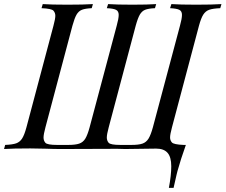

<svg xmlns="http://www.w3.org/2000/svg" viewBox="-55 -728 1102 938"><path d="M147.9 -688 153.8 -708Q194.3 -705.1 274.4 -705.1Q354.5 -705.1 398.9 -708L393.1 -688Q361.3 -686.5 345.2 -680.2Q329.1 -673.8 319.1 -656.7Q309.1 -639.6 298.8 -602.1L167 -106Q157.7 -71.3 157.7 -56.2Q157.7 -41 166.7 -30.5Q175.8 -20 224.1 -20H277.8Q313.5 -20 332 -26.4Q350.6 -32.7 361.6 -50.5Q372.6 -68.4 382.8 -106L515.1 -602.1Q524.9 -637.2 524.9 -655.3Q524.9 -673.3 512.2 -679.9Q499.5 -686.5 466.8 -688L473.1 -708Q515.6 -705.1 591.8 -705.1Q668 -705.1 708 -708L702.1 -688Q669.9 -686.5 654.1 -680.2Q638.2 -673.8 628.2 -656.7Q618.2 -639.6 607.9 -602.1L476.1 -106Q466.8 -71.3 466.8 -56.2Q466.8 -41 475.8 -30.5Q484.9 -20 533.2 -20H586.9Q622.6 -20 640.9 -26.4Q659.2 -32.7 670.4 -50.5Q681.6 -68.4 691.9 -106L824.2 -602.1Q834 -637.2 834 -655.3Q834 -673.3 821.3 -679.9Q808.6 -686.5 775.9 -688L782.2 -708Q824.2 -705.1 903.8 -705.1Q983.4 -705.1 1026.9 -708L1021 -688Q984.9 -686.5 967 -680.2Q949.2 -673.8 938.2 -656.7Q927.2 -639.6 917 -602.1L785.2 -106Q775.9 -71.3 775.9 -56.6Q775.9 -42 784.9 -32Q793.9 -22 841.8 -20H853Q827.1 52.7 812 107.9L807.6 125.5Q794.4 182.6 793 189.9H770Q781.7 128.4 781.7 84Q781.7 39.6 763.7 18.8Q745.6 -2 708 -2L556.2 0L517.6 -1L244.1 0Q208 0 169.9 -1.5L92.8 -2.9Q7.3 -2.9 -35.2 0L-29.8 -20Q6.3 -21.5 24.2 -27.8Q42 -34.2 53 -51.3Q64 -68.4 74.2 -106L206.1 -602.1Q215.3 -636.2 215.3 -650.9Q215.3 -665.5 206.1 -675.8Q196.8 -686 147.9 -688Z"/></svg>

Font: PlayfairDisplaySC-Italic
Style: Italic
Weight: 400
Italic angle: -14°
Designer: Claus Eggers Sørensen
Foundry: Claus Eggers Sørensen
Version: Version 1.004;PS 001.004;hotconv 1.0.70;makeotf.lib2.5.58329